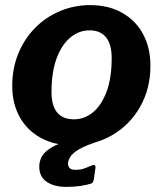

<svg xmlns="http://www.w3.org/2000/svg" viewBox="-20 -560 639 753"><path d="M266 10Q193 10 139.5 -19.5Q86 -49 57 -101.5Q28 -154 28 -223Q28 -293 52.5 -351.5Q77 -410 119 -452Q161 -494 216.5 -517Q272 -540 333 -540Q406 -540 459.5 -509.5Q513 -479 541.5 -425.5Q570 -372 570 -302Q570 -213 530 -142Q490 -71 421 -30.5Q352 10 266 10ZM270 -92Q311 -92 344.5 -119.5Q378 -147 398 -200.5Q418 -254 418 -332Q418 -386 396 -413.5Q374 -441 331 -441Q290 -441 256 -413Q222 -385 202 -331Q182 -277 182 -199Q182 -146 204 -119Q226 -92 270 -92ZM135 80Q138 63 147.5 48.5Q157 34 179.5 20Q202 6 244 -8L355 -2Q298 17 274 36Q250 55 247 78Q246 91 252.5 98.5Q259 106 276 106Q297 106 312.5 100Q328 94 340 89Q348 85 352 88.5Q356 92 354 101L348 143Q347 149 344.5 154Q342 159 337 160Q322 165 296.5 169Q271 173 241 173Q187 173 158 149Q129 125 135 80Z"/></svg>

Font: Libre Franklin
Style: Bold Italic
Weight: 700
Italic angle: -8°
Designer: Pablo Impallari, Rodrigo Fuenzalida, Nhung Nguyen
Foundry: Impallari Type
Version: Version 3.000